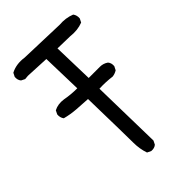

<svg xmlns="http://www.w3.org/2000/svg" viewBox="-232 -856 964 964"><g transform="rotate(-45 250.0 -374.0)"><path d="M251 17.6 230.5 7.8Q216.8 -31.2 216.8 -76.7Q216.8 -122.1 210.9 -391.6Q171.9 -393.6 132.8 -396.5Q93.8 -399.4 56.6 -409.2Q44.9 -424.8 46.9 -446.3L56.6 -465.8Q85.9 -481.4 125 -475.6Q166 -467.8 210.9 -467.8L205.1 -681.6L80.1 -687.5L58.6 -685.5L39.1 -695.3Q27.3 -709 29.3 -730.5L39.1 -750Q80.1 -771.5 132.8 -763.7L374 -755.9Q418.9 -759.8 458 -744.1Q469.7 -728.5 467.8 -707L458 -687.5Q418.9 -671.9 370.1 -677.7L282.2 -679.7L288.1 -463.9H368.2Q391.6 -463.9 411.1 -450.2Q422.9 -436.5 420.9 -415L411.1 -395.5Q395.5 -385.7 377.9 -383.8Q335 -389.6 288.1 -387.7L295.9 -11.7L286.1 7.8Q272.5 19.5 251 17.6Z"/></g></svg>

Font: JasonHandwriting4
Style: Regular
Weight: 400
Version: Version 1.01.21